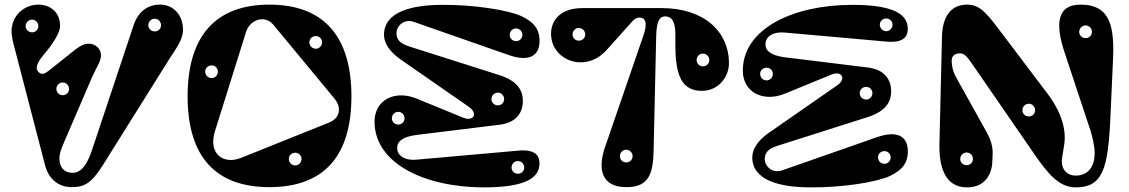

<svg xmlns="http://www.w3.org/2000/svg" viewBox="-20 -795 4886 831"><path d="M267 -202 375 -453C397 -504 417 -529 417 -555C417 -582 396 -606 363 -606C335 -606 310 -584 274 -555L205 -500C179 -480 165 -465 146 -484C131 -499 142 -525 165 -553C179 -570 239 -639 240 -682C241 -739 200 -775 146 -775C86 -775 30 -729 30 -659C30 -636 38 -605 46 -576L175 -80C193 -11 242 15 290 15C341 15 374 2 425 -80L715 -543C740 -582 772 -623 772 -665C772 -738 723 -775 674 -775C621 -775 579 -748 558 -685L385 -166C370 -121 348 -47 294 -47C259 -47 237 -69 237 -111C237 -136 254 -171 267 -202ZM252 -383C236 -383 224 -395 224 -410C224 -425 236 -438 252 -438C267 -438 279 -425 279 -410C279 -395 267 -383 252 -383ZM119 -655C103 -655 91 -667 91 -682C91 -697 103 -710 119 -710C134 -710 146 -697 146 -682C146 -667 134 -655 119 -655ZM650 -659C634 -659 622 -671 622 -686C622 -701 634 -714 650 -714C665 -714 677 -701 677 -686C677 -671 665 -659 650 -659Z M1146 -775C914 -775 792 -640 792 -378C792 -116 914 15 1146 15C1379 15 1501 -116 1501 -378C1501 -640 1379 -775 1146 -775ZM1163 -688 1427 -369C1461 -328 1451 -283 1403 -264L1024 -112C944 -80 881 -132 910 -226L1045 -657C1061 -709 1125 -733 1163 -688ZM1258 -134C1273 -134 1285 -122 1285 -107C1285 -92 1273 -79 1258 -79C1242 -79 1230 -92 1230 -107C1230 -122 1242 -134 1258 -134ZM896 -512C911 -512 923 -500 923 -485C923 -470 911 -457 896 -457C880 -457 868 -470 868 -485C868 -500 880 -512 896 -512ZM1347 -639C1362 -639 1374 -627 1374 -612C1374 -597 1362 -584 1347 -584C1331 -584 1319 -597 1319 -612C1319 -627 1331 -639 1347 -639Z M2223 -143 1783 -104C1725 -99 1699 -126 1699 -154C1699 -183 1722 -203 1783 -211L2141 -255C2217 -264 2243 -310 2243 -358C2243 -395 2229 -442 2141 -470L1751 -594C1704 -609 1696 -629 1696 -654C1696 -676 1723 -717 1772 -700L2181 -557C2267 -527 2312 -551 2315 -611C2318 -668 2290 -700 2237 -725C2179 -752 2029 -775 1895 -774C1762 -774 1642 -744 1642 -644C1642 -607 1667 -571 1712 -539L2010 -332C2050 -304 2030 -267 1984 -286L1784 -368C1686 -408 1601 -360 1601 -269C1601 -87 1819 16 2075 16C2254 16 2315 -25 2315 -88C2315 -120 2298 -150 2223 -143ZM2214 -617C2198 -617 2186 -629 2186 -644C2186 -659 2198 -672 2214 -672C2229 -672 2241 -659 2241 -644C2241 -629 2229 -617 2214 -617ZM1704 -256C1688 -256 1676 -268 1676 -283C1676 -298 1688 -311 1704 -311C1719 -311 1731 -298 1731 -283C1731 -268 1719 -256 1704 -256ZM2222 -43C2206 -43 2194 -55 2194 -70C2194 -85 2206 -98 2222 -98C2237 -98 2249 -85 2249 -70C2249 -55 2237 -43 2222 -43ZM2135 -339C2119 -339 2107 -351 2107 -366C2107 -381 2119 -394 2135 -394C2150 -394 2162 -381 2162 -366C2162 -351 2150 -339 2135 -339Z M2764 -639 2603 -171C2562 -62 2584 15 2691 15C2787 15 2807 -40 2809 -146L2820 -635C2821 -698 2832 -724 2859 -724C2893 -724 2903 -691 2903 -647V-603C2903 -465 2932 -399 3023 -402C3087 -404 3135 -459 3135 -521C3135 -660 3025 -760 2844 -760H2502C2398 -760 2365 -700 2365 -649C2365 -534 2513 -476 2605 -578L2717 -703C2727 -714 2738 -719 2747 -719C2774 -719 2784 -696 2764 -639ZM2690 -92C2675 -92 2663 -104 2663 -119C2663 -134 2675 -147 2690 -147C2706 -147 2718 -134 2718 -119C2718 -104 2706 -92 2690 -92ZM3022 -508C3007 -508 2995 -520 2995 -535C2995 -550 3007 -563 3022 -563C3038 -563 3050 -550 3050 -535C3050 -520 3038 -508 3022 -508ZM2485 -619C2470 -619 2458 -631 2458 -646C2458 -661 2470 -674 2485 -674C2501 -674 2513 -661 2513 -646C2513 -631 2501 -619 2485 -619Z M3377 -654 3817 -615C3892 -608 3909 -638 3909 -670C3909 -733 3848 -774 3669 -774C3413 -774 3195 -671 3195 -489C3195 -398 3280 -350 3378 -390L3578 -472C3624 -491 3644 -454 3604 -426L3306 -219C3261 -187 3236 -151 3236 -114C3236 -14 3356 16 3489 16C3623 17 3773 -6 3831 -33C3884 -58 3912 -90 3909 -147C3906 -207 3861 -231 3775 -201L3366 -58C3317 -41 3290 -82 3290 -104C3290 -129 3298 -149 3345 -164L3735 -288C3823 -316 3837 -363 3837 -400C3837 -448 3811 -494 3735 -503L3377 -547C3316 -555 3293 -575 3293 -604C3293 -632 3319 -659 3377 -654ZM3808 -141C3823 -141 3835 -129 3835 -114C3835 -99 3823 -86 3808 -86C3792 -86 3780 -99 3780 -114C3780 -129 3792 -141 3808 -141ZM3298 -502C3313 -502 3325 -490 3325 -475C3325 -460 3313 -447 3298 -447C3282 -447 3270 -460 3270 -475C3270 -490 3282 -502 3298 -502ZM3816 -715C3831 -715 3843 -703 3843 -688C3843 -673 3831 -660 3816 -660C3800 -660 3788 -673 3788 -688C3788 -703 3800 -715 3816 -715ZM3729 -419C3744 -419 3756 -407 3756 -392C3756 -377 3744 -364 3729 -364C3713 -364 3701 -377 3701 -392C3701 -407 3713 -419 3729 -419Z M4657 -775C4549 -775 4550 -682 4587 -570L4700 -229C4707 -207 4718 -162 4718 -134C4718 -77 4692 -35 4636 -35C4600 -35 4569 -61 4577 -112L4586 -169C4599 -252 4556 -334 4515 -388L4329 -634C4256 -730 4227 -775 4166 -775C4101 -775 4059 -731 4057 -635L4046 -172C4044 -80 4066 16 4165 16C4249 16 4275 -49 4275 -100C4275 -124 4285 -160 4252 -220L4120 -457C4103 -487 4099 -513 4099 -531C4099 -553 4111 -564 4136 -564C4154 -564 4166 -550 4192 -512L4454 -132C4517 -40 4565 16 4636 16C4752 16 4776 -63 4786 -287L4797 -531C4804 -676 4788 -775 4657 -775ZM4679 -630C4663 -630 4651 -642 4651 -657C4651 -672 4663 -685 4679 -685C4694 -685 4706 -672 4706 -657C4706 -642 4694 -630 4679 -630ZM4433 -291C4417 -291 4405 -303 4405 -318C4405 -333 4417 -346 4433 -346C4448 -346 4460 -333 4460 -318C4460 -303 4448 -291 4433 -291ZM4164 -80C4148 -80 4136 -92 4136 -107C4136 -122 4148 -135 4164 -135C4179 -135 4191 -122 4191 -107C4191 -92 4179 -80 4164 -80Z"/></svg>

Font: Pilowlava Atome
Style: Regular
Weight: 500
Designer: Anton Moglia, Jérémy Landes, Maksym Kobuzan (Cyrillic), Velvetyne Type Foundry
Foundry: Anton Moglia, Jérémy Landes, Velvetyne Type Foundry
Version: Version 1.002;Glyphs 3.3 (3303)